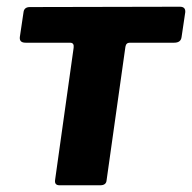

<svg xmlns="http://www.w3.org/2000/svg" viewBox="-20 -551 571 571"><path d="M498 -424H366Q355 -424 353 -412L297 -15Q296 0 278 0H157Q141 0 144 -17L199 -409Q200 -416 197.5 -420Q195 -424 188 -424H56Q37 -424 39 -441L50 -515Q52 -530 69 -530L515 -531Q532 -531 531 -515L520 -441Q518 -424 498 -424Z"/></svg>

Font: Libre Franklin
Style: Bold Italic
Weight: 700
Italic angle: -8°
Designer: Pablo Impallari, Rodrigo Fuenzalida, Nhung Nguyen
Foundry: Impallari Type
Version: Version 3.000